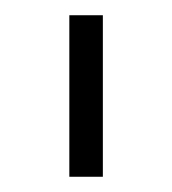

<svg xmlns="http://www.w3.org/2000/svg" viewBox="-20 -720 226 252"><path d="M71 -488V-700H115V-488Z"/></svg>

Font: SUSE ExtraLight
Style: Regular
Weight: 250
Designer: Rene Bieder
Foundry: SUSE
Version: Version 1.000